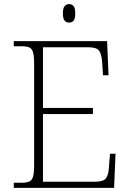

<svg xmlns="http://www.w3.org/2000/svg" viewBox="-20 -914 633 934"><path d="M47 0V-25H84Q108 -25 121.5 -30.5Q135 -36 140.5 -54Q146 -72 146 -108V-605Q146 -642 140.5 -660Q135 -678 122 -683.5Q109 -689 84 -689H47V-714H501L508 -548H481L477 -612Q474 -651 462 -667.5Q450 -684 410 -684H189V-389H432V-359H189V-30H442Q483 -30 495.5 -46.5Q508 -63 510 -102L515 -166H542L535 0ZM316 -804Q303 -804 294.5 -813.5Q286 -823 286 -849Q286 -875 294.5 -884.5Q303 -894 316 -894Q330 -894 338 -884.5Q346 -875 346 -849Q346 -823 338 -813.5Q330 -804 316 -804Z"/></svg>

Font: Noto Serif Kannada ExtraLight
Style: Regular
Weight: 250
Version: Version 2.003